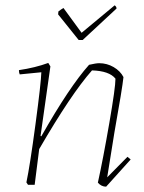

<svg xmlns="http://www.w3.org/2000/svg" viewBox="-20 -693 540 720"><path d="M275 -543 198 -639 199 -650Q209 -658 218 -663L286 -570L410 -673Q417 -668 417 -661L290 -543ZM378 7Q360 7 347 -8Q367 -99 390 -232Q413 -365 413 -398Q390 -427 325 -429Q247 -341 127 -134L110 0H85L79 -9Q92 -70 113 -226.5Q134 -383 135 -422L54 -414Q51 -420 51 -430Q112 -439 161 -457L169 -444L132 -183L135 -182Q240 -367 314 -450Q340 -456 352 -456Q381 -456 406 -441.5Q431 -427 443 -404Q439 -364 409 -196Q382 -31 382 -28L458 -105L470 -95Z"/></svg>

Font: Albura ExtraLight
Style: Italic
Weight: 156
Italic angle: -7°
Designer: Mercedes Jáuregui
Foundry: Omnibus-Type Team
Version: Version 1.000